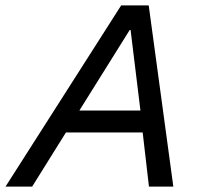

<svg xmlns="http://www.w3.org/2000/svg" viewBox="-78 -695 732 715"><path d="M-57.5 0 373.3 -675H475.8L567.5 0H476.7L453.3 -201.7H167.5L41.7 0ZM217.5 -283.3H445L408.3 -583.3H405Z"/></svg>

Font: Funnel Sans
Style: Italic
Weight: 400
Italic angle: -14.036°
Version: Version 1.000; Beta; Release 5; Build 24; ttfautohint (v1.8.